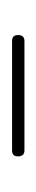

<svg xmlns="http://www.w3.org/2000/svg" viewBox="112 -452 61 326"><g transform="rotate(-90 143.0 -289.5)"><path d="M50 -279Q40 -279 40 -290Q40 -300 50 -300H236Q246 -300 246 -290Q246 -279 236 -279Z"/></g></svg>

Font: Zen Loop
Style: Regular
Weight: 400
Designer: Yoshimichi Ohira
Foundry: A-1 Corp ZenFonts
Version: Version 1.000; ttfautohint (v1.8.3)